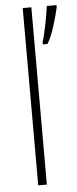

<svg xmlns="http://www.w3.org/2000/svg" viewBox="-54 -790 330 820"><g transform="rotate(-5 110.5 -380.0)"><path d="M113 0V-760H76V0ZM221 -751V-760H179C176 -727 157 -631 148 -609V-598H168C191 -633 212 -711 221 -751Z"/></g></svg>

Font: Noto Sans Ethiopic Condensed ExtraLight
Style: Regular
Weight: 200
Width: 3
Designer: Monotype Design Team
Foundry: Monotype Imaging Inc.
Version: Version 2.102